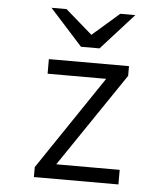

<svg xmlns="http://www.w3.org/2000/svg" viewBox="-52 -779 721 826"><g transform="rotate(5 308.0 -366.0)"><path d="M125 0V-43L398 -448H145V-511H491V-469L216 -63H490V0ZM278 -576 137 -732H202L318 -631L434 -732H499L358 -576Z"/></g></svg>

Font: Overpass Mono Light
Style: Regular
Weight: 300
Monospace: yes
Designer: Delve Withrington, Dave Bailey
Foundry: Delve Fonts LLC
Version: Version 4.000